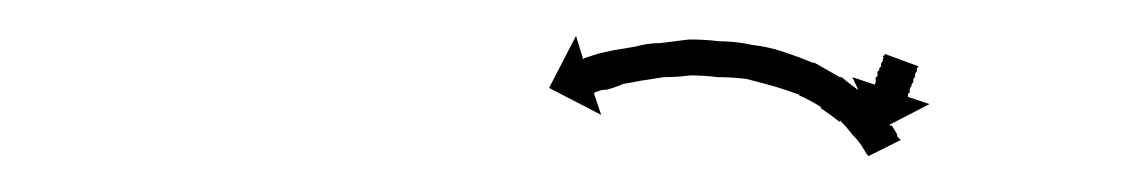

<svg xmlns="http://www.w3.org/2000/svg" viewBox="-20 -587 631 107"><path d="M492 -550Q492 -551 492 -550Q491 -549 491 -549Q491 -549 491 -548Q491 -547 490 -546Q490 -546 490 -545Q490 -544 489 -543Q489 -542 489 -542Q489 -541 488 -540Q488 -540 488 -539.5Q488 -539 488 -539Q487 -538 487 -537Q487 -536 487 -536Q487 -536 487 -535.5Q487 -535 486 -535Q486 -534 486 -534Q486 -534 486 -533Q486 -533 486 -533L498 -529L469 -514L455 -544L467 -540Q467 -540 467 -540Q467 -540 467 -540Q467 -539 468 -541Q468 -542 468 -542Q468 -543 468 -544Q469 -544 469 -545Q469 -547 469 -547Q470 -548 470 -548Q470 -549 470 -549Q470 -549 471 -550Q471 -550 471 -550.5Q471 -551 471 -551Q471 -552 472 -553Q472 -553 472 -553.5Q472 -554 472 -554Q473 -556 472 -555Q472 -556 472.5 -556Q473 -556 473 -556Q473 -557 473 -557Q473 -557 473 -557L492 -550Q492 -550 492 -550ZM463 -502Q463 -502 463 -502Q463 -502 463 -502Q463 -501 463 -501Q463 -501 463 -501Q462 -503 460 -506Q460 -506 460 -506Q460 -506 460 -506Q460 -506 460 -506Q460 -506 460 -506Q458 -509 455 -512Q455 -512 455 -512Q455 -512 455 -512Q455 -512 455 -512Q455 -512 455 -512Q452 -516 448 -520Q448 -520 448 -520Q448 -520 448 -519Q448 -519 448 -519Q448 -519 448 -519Q443 -523 437 -527Q437 -527 437.5 -527Q438 -527 438 -527Q438 -527 438 -527Q438 -527 438 -527Q432 -531 425 -534Q425 -534 425 -534Q425 -534 425 -534Q425 -534 425.5 -534Q426 -534 426 -534Q418 -537 411 -539Q411 -539 411 -539Q411 -539 411 -539Q411 -539 411 -539Q411 -539 411 -539Q404 -541 396 -543Q396 -543 396 -543Q396 -543 396 -543Q396 -543 396 -543Q396 -543 396 -543Q388 -544 380 -544Q380 -544 380 -544Q380 -544 380 -544Q380 -544 380 -544Q380 -544 380 -544Q372 -545 364 -545Q364 -545 364 -545Q364 -545 365 -545Q365 -545 365 -545Q365 -545 365 -545Q357 -544 350 -544Q350 -544 350 -544Q350 -544 350 -544Q350 -544 350 -544Q350 -544 350 -544Q343 -543 337 -542Q337 -542 337 -542Q337 -542 337 -542Q337 -542 337 -542Q337 -542 337 -542Q332 -541 326 -540Q326 -540 326 -540Q326 -540 326 -540Q327 -540 327 -540Q327 -540 327 -540Q322 -538 318 -537Q318 -537 318 -537Q318 -537 318 -537Q318 -537 318 -537Q318 -537 318 -537Q315 -537 313 -536Q313 -536 313 -536Q313 -536 313 -536Q313 -536 313 -536Q313 -536 313 -536Q312 -536 311 -535L315 -523L286 -538L301 -567L305 -554Q306 -555 307 -555Q307 -555 307 -555Q307 -555 307 -555Q307 -555 307 -555Q307 -555 307 -555Q310 -556 313 -557Q313 -557 313 -557Q313 -557 313 -557Q313 -557 313 -557Q313 -557 313 -557Q317 -558 322 -559Q322 -559 322 -559Q322 -559 322 -559Q322 -559 322 -559Q322 -559 322 -559Q328 -560 334 -561Q334 -561 334 -561Q334 -561 334 -561Q334 -561 334 -561Q334 -561 334 -561Q341 -563 348 -563Q348 -563 348 -563Q348 -563 348 -563Q348 -563 348 -563Q348 -563 348 -563Q356 -564 364 -565Q364 -565 364 -565Q364 -565 364 -565Q364 -565 364 -565Q364 -565 364 -565Q373 -565 381 -564Q381 -564 381 -564Q381 -564 381 -564Q381 -564 381 -564Q381 -564 381 -564Q390 -564 399 -562Q399 -562 399 -562Q399 -562 399 -562Q399 -562 399 -562Q399 -562 399 -562Q408 -561 417 -558Q417 -558 417 -558Q417 -558 417 -558Q417 -558 417 -558Q417 -558 417 -558Q426 -555 433 -552Q433 -552 433.5 -552Q434 -552 434 -552Q434 -552 434 -552Q434 -552 434 -552Q441 -548 448 -544Q448 -544 448 -544Q448 -544 448 -544Q449 -544 449 -544Q449 -544 449 -544Q455 -539 461 -535Q461 -535 461 -535Q461 -535 461 -535Q461 -535 461 -534.5Q461 -534 461 -534Q466 -530 470 -526Q470 -526 470 -525.5Q470 -525 470 -525Q470 -525 470 -525Q470 -525 470 -525Q474 -521 476 -517Q476 -517 476.5 -517Q477 -517 477 -517Q477 -517 477 -517Q477 -517 477 -517Q479 -514 480 -512Q480 -512 480 -511.5Q480 -511 480 -511Q480 -511 480 -511Q480 -511 480 -511Q481 -510 482 -509L464 -500Q463 -501 463 -502Z"/></svg>

Font: FRB American Cursive Just Arrows Thin
Style: Italic
Weight: 100
Italic angle: -25°
Version: Version 2.0;Modular Font Editor K font №1